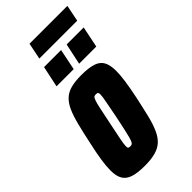

<svg xmlns="http://www.w3.org/2000/svg" viewBox="-253 -859 925 925"><g transform="rotate(-45 209.5 -396.5)"><path d="M138 8Q89 8 60 -1.5Q31 -11 18 -33Q5 -55 5 -93Q5 -122 11 -162Q17 -202 29 -255Q42 -317 53.5 -362Q65 -407 78.5 -437Q92 -467 111.5 -485Q131 -503 160 -510.5Q189 -518 231 -518Q280 -518 309.5 -508.5Q339 -499 351.5 -476Q364 -453 364 -413Q364 -385 358.5 -346.5Q353 -308 342 -255Q329 -194 318 -149Q307 -104 293 -73.5Q279 -43 259.5 -25.5Q240 -8 210.5 0Q181 8 138 8ZM154 -108Q160 -108 164.5 -109.5Q169 -111 173 -118Q177 -125 181.5 -141Q186 -157 192 -184.5Q198 -212 207 -255Q218 -313 224 -343.5Q230 -374 230 -387Q230 -395 228 -398Q226 -401 223 -402Q220 -403 215 -403Q207 -403 202.5 -400Q198 -397 193 -383.5Q188 -370 181.5 -339.5Q175 -309 164 -255Q152 -197 146 -167Q140 -137 140 -124Q140 -116 141.5 -113Q143 -110 146.5 -109Q150 -108 154 -108ZM262 -564 285 -672H401L379 -564ZM108 -564 131 -672H247L225 -564ZM144 -717 161 -801H419L402 -717Z"/></g></svg>

Font: Saira ExtraCondensed Black
Style: Italic
Weight: 900
Width: 2
Italic angle: -12°
Designer: Hector Gatti with collaboration of the Omnibus-Type team
Foundry: Omnibus-Type
Version: Version 1.101